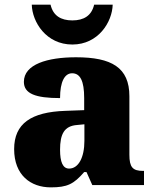

<svg xmlns="http://www.w3.org/2000/svg" viewBox="-20 -798 666 828"><path d="M292 -606C404 -606 464 -703 466 -778H386C375 -730 341 -710 292 -710C243 -710 209 -730 198 -778H117C119 -703 179 -606 292 -606ZM199 10C270 10 298 -4 343 -56H353L378 0H601V-61H597C552 -61 538 -77 538 -131V-383C538 -507 461 -551 308 -551C185 -551 83 -521 83 -445C83 -394 133 -375 239 -375C239 -446 259 -482 291 -482C326 -482 343 -449 343 -375V-323L262 -320C114 -315 41 -265 41 -155C41 -43 112 10 199 10ZM278 -71C251 -71 239 -99 239 -152C239 -220 257 -255 313 -259L344 -262V-191C344 -118 318 -71 278 -71Z"/></svg>

Font: Noto Serif Georgian Black
Style: Regular
Weight: 900
Designer: Monotype Design Team, Akaki Razmadze
Foundry: Google LLC
Version: Version 2.003